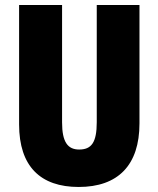

<svg xmlns="http://www.w3.org/2000/svg" viewBox="-20 -734 630 764"><path d="M535 -243V-714H365V-248C365 -167 344 -139 295 -139C250 -139 227 -168 227 -247V-714H56V-239C56 -72 141 10 293 10C450 10 535 -77 535 -243Z"/></svg>

Font: Noto Sans Bengali ExtraCondensed Black
Style: Regular
Weight: 900
Width: 2
Designer: Joana Ranito - Universal Thirst; Jelle Bosma - Monotype Design Team
Foundry: Universal Thirst ehf.
Version: Version 3.000